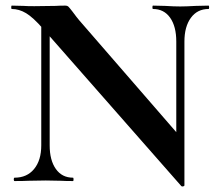

<svg xmlns="http://www.w3.org/2000/svg" viewBox="-20 -645 775 684"><path d="M127 -602 157 -600V-127Q157 -74 179 -43Q201 -12 240 -12Q242 -12 242 -6Q242 0 240 0Q212 0 197 -1L143 -2L81 -1Q64 0 32 0Q29 0 29 -6Q29 -12 32 -12Q76 -12 101.5 -43Q127 -74 127 -127ZM626 18 133 -543Q98 -583 73 -598Q48 -613 22 -613Q20 -613 20 -619Q20 -625 22 -625L64 -624Q77 -623 102 -623L178 -624Q192 -625 212 -625Q220 -625 224 -621Q228 -617 238 -604Q255 -581 262 -573L629 -150L637 15Q637 18 632.5 19Q628 20 626 18ZM637 15 608 -15V-497Q608 -551 586 -582Q564 -613 525 -613Q523 -613 523 -619Q523 -625 525 -625L568 -624Q600 -622 622 -622Q642 -622 678 -624L723 -625Q725 -625 725 -619Q725 -613 723 -613Q683 -613 660 -581.5Q637 -550 637 -497Z"/></svg>

Font: Cormorant SC
Style: Bold
Weight: 700
Designer: Christian Thalmann (Catharsis Fonts)
Foundry: Catharsis Fonts
Version: Version 4.000